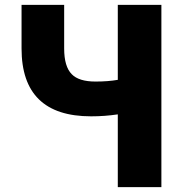

<svg xmlns="http://www.w3.org/2000/svg" viewBox="-20 -764 765 784"><path d="M461 -297Q408 -289 352 -289Q68 -289 68 -566V-744H242V-566Q242 -492 273 -461Q302 -431 370 -431Q421 -431 461 -438V-744H639V0H461Z"/></svg>

Font: KaiGen Gothic KR Heavy
Style: Heavy
Weight: 900
Designer: Ryoko NISHIZUKA  (kana & ideographs); Paul D. Hunt (Latin, Greek & Cyrillic); Wenlong ZHANG  (bopomofo); Sandoll Communi
Foundry: Adobe Systems Incorporated
Version: Version 1.002 March 28, 2018